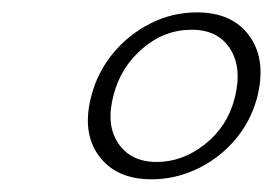

<svg xmlns="http://www.w3.org/2000/svg" viewBox="-20 -732 441 310"><path d="M298 -712Q356 -712 383.5 -672.8Q411 -633.5 394.5 -572Q383.5 -533.5 357.8 -504.2Q332 -475 297.2 -458.8Q262.5 -442.5 224.5 -442.5Q167 -442.5 139.2 -481Q111.5 -519.5 128 -579Q138 -616.5 163 -646.5Q188 -676.5 223 -694.2Q258 -712 298 -712ZM289.5 -684Q245.5 -684 210.2 -653.8Q175 -623.5 163.5 -579Q150.5 -531 170.8 -500.8Q191 -470.5 233 -470.5Q274.5 -470.5 310.5 -498.8Q346.5 -527 358.5 -572Q371.5 -621 352 -652.5Q332.5 -684 289.5 -684Z"/></svg>

Font: Fraunces 72pt S000 SemiBold
Style: Italic
Weight: 600
Italic angle: -16°
Version: Version 1.000; ttfautohint (v1.8.3)